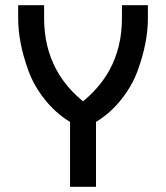

<svg xmlns="http://www.w3.org/2000/svg" viewBox="-20 -720 640 740"><path d="M250 0H350V-320H250ZM250 -250 340 -300Q150 -427 150 -650V-700H50V-650Q50 -604 59.5 -554Q69 -504 89.5 -447.5Q110 -391 151.5 -338Q193 -285 250 -250ZM350 -250Q407 -285 448.5 -338Q490 -391 510.5 -447.5Q531 -504 540.5 -554Q550 -604 550 -650V-700H450V-650Q450 -427 260 -300L250 -250Z"/></svg>

Font: Millimetre
Style: Regular
Weight: 500
Designer: Jérémy Landes
Version: Version 1.0